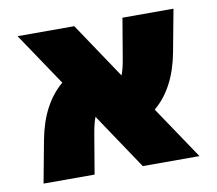

<svg xmlns="http://www.w3.org/2000/svg" viewBox="-64 -594 753 667"><g transform="rotate(-10 313.0 -260.0)"><path d="M163 -334 38 -520H238L370 -323Q378 -343 384 -378L408 -520H588L560 -370Q537 -248 463 -186L588 0H388L256 -197Q248 -177 242 -142L218 0H38L66 -150Q89 -272 163 -334Z"/></g></svg>

Font: M PLUS 1p Black
Style: Regular
Weight: 900
Version: Version 1.061